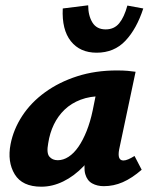

<svg xmlns="http://www.w3.org/2000/svg" viewBox="-20 -695 575 725"><path d="M136 10Q64 10 35.5 -37Q7 -84 20 -151Q31 -207 64 -257.5Q97 -308 150 -346.5Q203 -385 271.5 -407Q340 -429 421 -429Q446 -429 462 -427.5Q478 -426 492 -424L430 -131Q422 -89 446 -89Q454 -89 464.5 -93.5Q475 -98 488 -106L515 -54Q478 -22 443.5 -7Q409 8 372 8Q347 8 328 -2.5Q309 -13 302 -37.5Q295 -62 304 -103L334 -246L403 -277Q388 -211 360 -158Q332 -105 296 -67.5Q260 -30 219 -10Q178 10 136 10ZM198 -90Q219 -90 239 -103Q259 -116 276 -140.5Q293 -165 307 -200Q321 -235 330 -278L350 -377L406 -327Q396 -331 386 -331.5Q376 -332 366 -332Q320 -332 284.5 -318.5Q249 -305 224 -281Q199 -257 183.5 -225Q168 -193 162 -154Q155 -117 166.5 -103.5Q178 -90 198 -90ZM345 -496Q282 -496 247.5 -539.5Q213 -583 217 -663L313 -675Q313 -636 329 -610Q345 -584 379 -584Q411 -584 430 -607Q449 -630 461 -674L521 -663Q496 -586 453.5 -541Q411 -496 345 -496Z"/></svg>

Font: Ysabeau Infant ExtraBold
Style: Italic
Weight: 800
Italic angle: -12°
Designer: Christian Thalmann (Catharsis Fonts)
Version: Version 2.001;gftools[0.9.30]; featfreeze: ss01,ss02,lnum